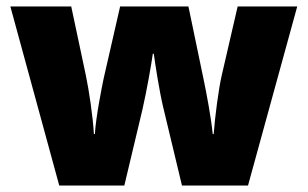

<svg xmlns="http://www.w3.org/2000/svg" viewBox="-20 -573 950 593"><path d="M484 -242 542 0H746L898 -553H714L665 -341C655 -298 644 -213 640 -159H637C632 -211 617 -289 609 -327L562 -553H351L300 -330C296 -311 276 -212 273 -159H270C267 -212 255 -294 245 -341L200 -553H12L163 0H364L420 -235C433 -292 448 -377 452 -407H455C459 -377 472 -292 484 -242Z"/></svg>

Font: Noto Sans Canadian Aboriginal Black
Style: Regular
Weight: 900
Designer: Monotype Design Team, Typotheque's Kevin King
Foundry: Monotype Imaging Inc.
Version: Version 2.004